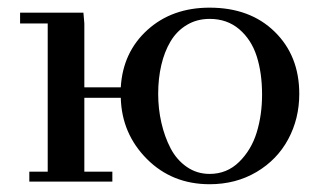

<svg xmlns="http://www.w3.org/2000/svg" viewBox="-20 -472 837 499"><path d="M32.2 -411.1V-439H196.8L199.2 -411.1V-245.1H293.9Q299.3 -336.4 363.3 -394.3Q427.2 -452.1 524.9 -452.1Q629.9 -452.1 693.8 -389.6Q757.8 -327.1 757.8 -228Q757.8 -163.6 729 -110.1Q700.2 -56.6 646.5 -24.9Q592.8 6.8 524.9 6.8Q427.2 6.8 361.8 -58.8Q296.4 -124.5 293.9 -217.8H199.2V-25.9H272V0H56.2V-25.9H104V-411.1ZM391.1 -228Q391.1 -189.5 399.4 -153.1Q407.7 -116.7 423.3 -86.7Q439 -56.6 465.3 -38.3Q491.7 -20 524.9 -20Q569.8 -20 601.6 -51.3Q633.3 -82.5 647.2 -127.9Q661.1 -173.3 661.1 -226.1Q661.1 -282.2 647.2 -325.7Q633.3 -369.1 601.8 -396Q570.3 -422.9 524.9 -422.9Q491.7 -422.9 465.6 -407.2Q439.5 -391.6 423.3 -364.5Q407.2 -337.4 399.2 -302.7Q391.1 -268.1 391.1 -228Z"/></svg>

Font: Dehuti
Style: Bold
Weight: 700
Version: Version 1.2